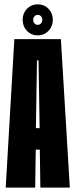

<svg xmlns="http://www.w3.org/2000/svg" viewBox="-20 -853 344 873"><path d="M6 0 45.2 -675H256.8L297.5 0H163.5L161 -172.4H142.5L140 0ZM143.2 -270.4H160.2L155.2 -578.5H148.2ZM151.6 -692.2Q122.2 -692.2 102.7 -712.6Q83.1 -732.9 83.1 -763.2Q83.1 -782.9 92 -798.7Q100.9 -814.5 116.3 -823.9Q131.8 -833.2 151.6 -833.2Q180.9 -833.2 200.5 -813.1Q220.1 -792.9 220.1 -763.2Q220.1 -743.1 211.1 -727.1Q202 -711 186.6 -701.6Q171.1 -692.2 151.6 -692.2ZM151.6 -740Q160.5 -740 166.4 -746.6Q172.4 -753.1 172.4 -763.2Q172.4 -773 166.4 -779.2Q160.5 -785.5 151.6 -785.5Q142.9 -785.5 136.9 -779.2Q130.9 -773 130.9 -763.2Q130.9 -753.1 136.9 -746.6Q142.9 -740 151.6 -740Z"/></svg>

Font: Anybody UltraCondensed Thin
Style: Regular
Weight: 100
Width: 1
Designer: Tyler Finck
Foundry: Etcetera Type Company
Version: Version 1.110